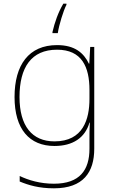

<svg xmlns="http://www.w3.org/2000/svg" viewBox="-20 -834 623 1043"><path d="M341 -808V-814H324C296 -767 277 -712 265 -660V-654H294C300 -697 325 -778 341 -808ZM290 -589C136 -589 59 -481 59 -307C59 -132 140 -41 276 -41C375 -41 442 -85 466 -168H468C466 -129 466 -107 466 -68V-26C466 89 414 164 273 164C198 164 135 145 87 122V152C135 172 192 189 273 189C433 189 492 101 492 -26V-579H470L465 -488H463C435 -546 387 -589 290 -589ZM290 -564C425 -564 466 -470 466 -345V-297C466 -187 432 -66 276 -66C154 -66 86 -150 86 -307C86 -468 150 -564 290 -564Z"/></svg>

Font: Noto Sans Tamil UI Thin
Style: Regular
Weight: 100
Designer: Jelle Bosma - Monotype Design Team
Foundry: Monotype Imaging Inc.
Version: Version 2.004